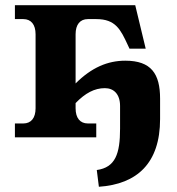

<svg xmlns="http://www.w3.org/2000/svg" viewBox="-20 -525 677 734"><path d="M497 -505H37V-452H69C99 -452 116 -431 116 -394V-111C116 -74 99 -53 69 -53H37V0H348V-53H316C286 -53 269 -74 269 -111V-131C306 -169 341 -188 381 -188C415 -188 439 -165 439 -120V-33C439 63 421 115 350 125L358 189C504 179 592 99 592 -70V-148C592 -243 558 -293 459 -293C392 -293 330 -267 269 -206V-394C269 -431 286 -452 316 -452H348C422 -452 441 -412 468 -354L475 -339H537Z"/></svg>

Font: LT Superior Serif ExtraBold
Style: Regular
Weight: 800
Designer: Daniel Lyons
Foundry: LyonsType
Version: Version 2.120;FEAKit 1.0